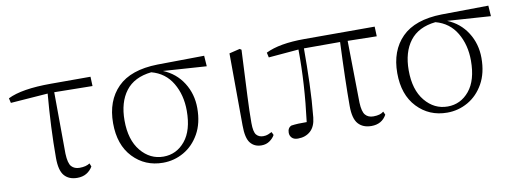

<svg xmlns="http://www.w3.org/2000/svg" viewBox="-49 -766 2759 1030"><g transform="rotate(-10 1330.5 -251.0)"><path d="M305 14Q259 14 234.5 -14.5Q210 -43 210 -111Q210 -276 226 -459L23 -444L17 -470Q93 -508 252 -508H468L470 -457L262 -460L264 -125Q266 -72 282 -54.5Q298 -37 326 -37Q361 -37 382 -51L389 -33Q376 -11 355 1.5Q334 14 305 14Z M772 14Q674 14 609 -54.5Q544 -123 544 -241Q544 -363 615.5 -435Q687 -507 833 -510L1088 -513L1092 -455L856 -471Q925 -443 964 -381.5Q1003 -320 1003 -243Q1003 -161 970.5 -103.5Q938 -46 885.5 -16Q833 14 772 14ZM793 -475Q699 -465 653 -404.5Q607 -344 607 -245Q607 -139 657 -78.5Q707 -18 780 -18Q851 -18 898 -75Q945 -132 945 -239Q945 -325 906.5 -390Q868 -455 793 -475Z M1308 14Q1270 14 1248 -13Q1226 -40 1226 -109L1224 -502L1282 -516L1291 -510Q1283 -343 1279 -259Q1275 -175 1275 -114Q1275 -65 1288.5 -49Q1302 -33 1326 -33Q1341 -33 1352 -37.5Q1363 -42 1373 -47L1381 -30Q1372 -13 1353 0.5Q1334 14 1308 14Z M1907 14Q1861 14 1835.5 -14.5Q1810 -43 1810 -112Q1810 -250 1819 -459H1622Q1622 -364 1619 -269.5Q1616 -175 1607 -85Q1602 -36 1575 -12Q1548 12 1507 12Q1485 12 1474 0.5Q1463 -11 1463 -27Q1463 -54 1484 -63Q1519 -68 1568 -67Q1594 -272 1592 -458L1428 -444L1422 -471Q1497 -508 1633 -508H2016L2018 -455L1860 -458L1865 -120Q1867 -71 1882.5 -53Q1898 -35 1926 -35Q1964 -35 1982 -51L1990 -33Q1964 14 1907 14Z M2320 14Q2222 14 2157 -54.5Q2092 -123 2092 -241Q2092 -363 2163.5 -435Q2235 -507 2381 -510L2636 -513L2640 -455L2404 -471Q2473 -443 2512 -381.5Q2551 -320 2551 -243Q2551 -161 2518.5 -103.5Q2486 -46 2433.5 -16Q2381 14 2320 14ZM2341 -475Q2247 -465 2201 -404.5Q2155 -344 2155 -245Q2155 -139 2205 -78.5Q2255 -18 2328 -18Q2399 -18 2446 -75Q2493 -132 2493 -239Q2493 -325 2454.5 -390Q2416 -455 2341 -475Z"/></g></svg>

Font: Minh Nguyen ExtraLight
Style: Regular
Weight: 250
Designer: Ryoko NISHIZUKA 西塚涼子 (kana & ideographs); Frank Grießhammer (Latin, Greek & Cyrillic); Wenlong ZHANG 张文龙 (bopomofo); San
Foundry: Adobe
Version: Version 1.100;July 7, 2023;FontCreator 14.0.0.2814 64-bit